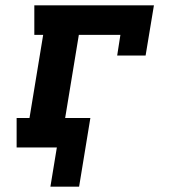

<svg xmlns="http://www.w3.org/2000/svg" viewBox="-20 -550 640 716"><path d="M168 146 192 0H42V-110H90L141 -420H108V-530H554L523 -343H417L429 -420H274L223 -110H317L275 146Z"/></svg>

Font: Iosevka Slab XBdExObl
Style: Regular
Weight: 800
Width: 7
Italic angle: -9°
Monospace: yes
Designer: Belleve Invis
Foundry: Belleve Invis
Version: Version 11.1.0; ttfautohint (v1.8.3)